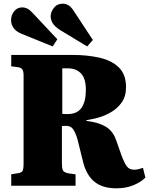

<svg xmlns="http://www.w3.org/2000/svg" viewBox="-20 -1008 809 1042"><path d="M612 14Q537 14 493.5 -21Q450 -56 432 -125L401 -250Q391 -285 378 -305Q365 -325 340 -325Q326 -325 316 -324V-120Q316 -97 321 -84.5Q326 -72 353 -67L390 -62V0H41V-62L77 -68Q96 -70 102 -80Q108 -90 108 -121V-597Q108 -621 101.5 -631Q95 -641 74 -644L41 -648V-710H372Q453 -710 519.5 -695Q586 -680 625 -642Q664 -604 664 -535Q664 -485 640.5 -452Q617 -419 581.5 -398.5Q546 -378 509.5 -368.5Q473 -359 449 -356V-352Q515 -344 554 -320.5Q593 -297 610 -248L639 -166Q655 -123 668.5 -105Q682 -87 708 -87Q720 -87 732.5 -90Q745 -93 756 -97L769 -44Q744 -19 703.5 -2.5Q663 14 612 14ZM347 -389Q399 -389 422.5 -423Q446 -457 446 -520Q446 -582 419.5 -609.5Q393 -637 350 -637H318V-390Q326 -389 333.5 -389Q341 -389 347 -389ZM453 -756 306 -845Q278 -863 266.5 -881Q255 -899 255 -920Q255 -943 272.5 -965.5Q290 -988 321 -988Q335 -988 349.5 -980.5Q364 -973 378 -952L484 -791ZM266 -756 96 -825Q67 -837 53.5 -856.5Q40 -876 40 -898Q40 -926 57 -947Q74 -968 101 -968Q114 -968 127 -962Q140 -956 157 -938L291 -795Z"/></svg>

Font: Literata 36pt ExtraBold
Style: Regular
Weight: 800
Designer: Latin by Veronika Burian and Jose Scaglione. Greek by Irene Vlachou. Cyrillic by Vera Evstafieva.
Foundry: TypeTogether
Version: Version 3.002